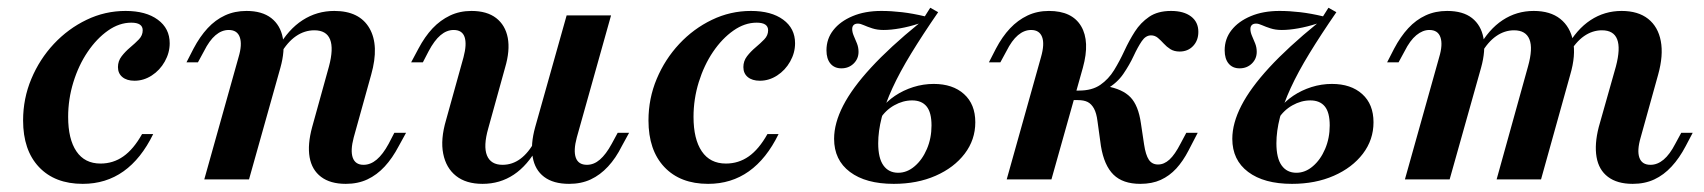

<svg xmlns="http://www.w3.org/2000/svg" viewBox="-20 -456 4332 488"><path d="M190.3 11.3Q119.4 11.3 79 -31.5Q38.7 -74.2 38.7 -150Q38.7 -205.6 59.7 -255.6Q80.6 -305.6 116.9 -344.4Q153.2 -383.1 200 -405.6Q246.8 -428.2 299.2 -428.2Q350.8 -428.2 381 -406Q411.3 -383.9 411.3 -346Q411.3 -321.8 398.8 -299.6Q386.3 -277.4 365.7 -264.1Q345.2 -250.8 321.8 -250.8Q302.4 -250.8 291.1 -260.1Q279.8 -269.4 279.8 -285.5Q279.8 -300.8 289.1 -312.9Q298.4 -325 310.9 -335.5Q323.4 -346 333.1 -356Q342.7 -366.1 342.7 -379Q342.7 -398.4 313.7 -398.4Q283.1 -398.4 254.4 -378.2Q225.8 -358.1 202.8 -324.2Q179.8 -290.3 166.5 -247.2Q153.2 -204 153.2 -158.9Q153.2 -102.4 174.2 -71.4Q195.2 -40.3 235.5 -40.3Q267.7 -40.3 293.5 -58.5Q319.4 -76.6 341.1 -115.3H369.4Q338.7 -52.4 294 -20.6Q249.2 11.3 190.3 11.3Z M858.9 11.3Q819.4 11.3 796 -6.5Q772.6 -24.2 766.9 -56.5Q761.3 -88.7 773.4 -133.1L816.1 -287.1Q828.2 -332.3 819 -355.6Q809.7 -379 779 -379Q754 -379 732.3 -364.1Q710.5 -349.2 692.7 -318.5L686.3 -334.7Q712.9 -381.5 749.2 -404.8Q785.5 -428.2 829.8 -428.2Q893.5 -428.2 919 -384.3Q944.4 -340.3 923.4 -266.1L879 -106.5Q870.2 -73.4 876.6 -55.2Q883.1 -37.1 904 -37.1Q921.8 -37.1 937.5 -50.4Q953.2 -63.7 967.7 -90.3L982.3 -118.5H1012.1L993.5 -84.7Q977.4 -54 957.7 -32.7Q937.9 -11.3 913.7 0Q889.5 11.3 858.9 11.3ZM499.2 0 586.3 -310.5Q596 -342.7 589.5 -361.3Q583.1 -379.8 561.3 -379.8Q543.5 -379.8 527.8 -366.5Q512.1 -353.2 498.4 -325.8L483.1 -297.6H454L471.8 -332.3Q487.9 -362.9 507.7 -384.3Q527.4 -405.6 552 -416.9Q576.6 -428.2 606.5 -428.2Q646 -428.2 669.4 -410.1Q692.7 -391.9 698.8 -359.7Q704.8 -327.4 692.7 -283.9L612.9 0Z M1206.5 11.3Q1164.5 11.3 1139.1 -8.9Q1113.7 -29 1106.5 -65.3Q1099.2 -101.6 1113.7 -150.8L1158.1 -310.5Q1166.9 -343.5 1160.9 -361.7Q1154.8 -379.8 1133.1 -379.8Q1115.3 -379.8 1099.6 -366.5Q1083.9 -353.2 1069.4 -325.8L1054.8 -297.6H1025L1043.5 -332.3Q1059.7 -362.9 1079.4 -383.9Q1099.2 -404.8 1123.8 -416.5Q1148.4 -428.2 1178.2 -428.2Q1217.7 -428.2 1241.1 -410.1Q1264.5 -391.9 1270.6 -359.7Q1276.6 -327.4 1263.7 -283.9L1221 -129.8Q1208.1 -84.7 1217.7 -60.9Q1227.4 -37.1 1257.3 -37.1Q1282.3 -37.1 1302.8 -52.4Q1323.4 -67.7 1339.5 -97.6L1346.8 -82.3Q1321 -35.5 1285.9 -12.1Q1250.8 11.3 1206.5 11.3ZM1426.6 11.3Q1386.3 11.3 1362.9 -6.5Q1339.5 -24.2 1333.9 -56.9Q1328.2 -89.5 1340.3 -133.1L1420.2 -416.9H1533.1L1446 -106.5Q1437.1 -73.4 1443.5 -55.2Q1450 -37.1 1471.8 -37.1Q1489.5 -37.1 1504.8 -50.4Q1520.2 -63.7 1534.7 -90.3L1550 -118.5H1579L1560.5 -84.7Q1545.2 -54 1525.4 -32.7Q1505.6 -11.3 1481.5 0Q1457.3 11.3 1426.6 11.3Z M1779.8 11.3Q1708.9 11.3 1668.5 -31.5Q1628.2 -74.2 1628.2 -150Q1628.2 -205.6 1649.2 -255.6Q1670.2 -305.6 1706.5 -344.4Q1742.7 -383.1 1789.5 -405.6Q1836.3 -428.2 1888.7 -428.2Q1940.3 -428.2 1970.6 -406Q2000.8 -383.9 2000.8 -346Q2000.8 -321.8 1988.3 -299.6Q1975.8 -277.4 1955.2 -264.1Q1934.7 -250.8 1911.3 -250.8Q1891.9 -250.8 1880.6 -260.1Q1869.4 -269.4 1869.4 -285.5Q1869.4 -300.8 1878.6 -312.9Q1887.9 -325 1900.4 -335.5Q1912.9 -346 1922.6 -356Q1932.3 -366.1 1932.3 -379Q1932.3 -398.4 1903.2 -398.4Q1872.6 -398.4 1844 -378.2Q1815.3 -358.1 1792.3 -324.2Q1769.4 -290.3 1756 -247.2Q1742.7 -204 1742.7 -158.9Q1742.7 -102.4 1763.7 -71.4Q1784.7 -40.3 1825 -40.3Q1857.3 -40.3 1883.1 -58.5Q1908.9 -76.6 1930.6 -115.3H1958.9Q1928.2 -52.4 1883.5 -20.6Q1838.7 11.3 1779.8 11.3Z M2251.6 11.3Q2180.6 11.3 2140.3 -19Q2100 -49.2 2100 -103.2Q2100 -142.7 2123 -187.5Q2146 -232.3 2194 -284.3Q2241.9 -336.3 2315.3 -396Q2290.3 -387.9 2267.3 -383.9Q2244.4 -379.8 2225.8 -379.8Q2209.7 -379.8 2197.2 -383.9Q2184.7 -387.9 2175.8 -391.9Q2166.9 -396 2160.5 -396Q2153.2 -396 2149.6 -392.3Q2146 -388.7 2146 -382.3Q2146 -374.2 2150 -364.9Q2154 -355.6 2158.1 -345.6Q2162.1 -335.5 2162.1 -324.2Q2162.1 -306.5 2149.6 -294.4Q2137.1 -282.3 2118.5 -282.3Q2100.8 -282.3 2090.7 -294.4Q2080.6 -306.5 2080.6 -328.2Q2080.6 -357.3 2098 -379.4Q2115.3 -401.6 2146.8 -414.9Q2178.2 -428.2 2220.2 -428.2Q2245.2 -428.2 2272.6 -425Q2300 -421.8 2330.6 -414.5L2344.4 -436.3L2364.5 -425Q2325 -367.7 2296 -320.2Q2266.9 -272.6 2248.4 -232.3Q2229.8 -191.9 2221 -157.3Q2212.1 -122.6 2212.1 -91.9Q2212.1 -54 2225.4 -35.5Q2238.7 -16.9 2262.9 -16.9Q2285.5 -16.9 2304.8 -33.5Q2324.2 -50 2335.9 -77.4Q2347.6 -104.8 2347.6 -137.1Q2347.6 -170.2 2335.1 -185.5Q2322.6 -200.8 2298.4 -200.8Q2275 -200.8 2252.8 -188.3Q2230.6 -175.8 2216.9 -154L2219.4 -179.8Q2233.9 -198.4 2254.8 -212.5Q2275.8 -226.6 2301.2 -234.7Q2326.6 -242.7 2353.2 -242.7Q2401.6 -242.7 2430.2 -216.9Q2458.9 -191.1 2458.9 -145.2Q2458.9 -100.8 2431.9 -65.3Q2404.8 -29.8 2358.1 -9.3Q2311.3 11.3 2251.6 11.3Z M2878.2 11.3Q2833.9 11.3 2810.1 -12.1Q2786.3 -35.5 2778.2 -84.7L2769.4 -148.4Q2766.9 -168.5 2760.5 -180.2Q2754 -191.9 2744.4 -196.8Q2734.7 -201.6 2719.4 -201.6H2690.3L2696 -225.8H2722.6Q2755.6 -225.8 2776.6 -240.3Q2797.6 -254.8 2811.7 -277.8Q2825.8 -300.8 2837.9 -327Q2850 -353.2 2864.5 -375.8Q2879 -398.4 2900.8 -413.3Q2922.6 -428.2 2956.5 -428.2Q2988.7 -428.2 3007.3 -414.1Q3025.8 -400 3025.8 -375Q3025.8 -353.2 3012.5 -339.1Q2999.2 -325 2978.2 -325Q2964.5 -325 2954.8 -331Q2945.2 -337.1 2937.9 -345.2Q2930.6 -353.2 2923 -359.7Q2915.3 -366.1 2905.6 -366.1Q2891.9 -366.1 2881.9 -351.2Q2871.8 -336.3 2861.3 -313.7Q2850.8 -291.1 2835.1 -268.1Q2819.4 -245.2 2792.7 -229.8L2791.1 -237.1Q2833.1 -229.8 2853.2 -208.9Q2873.4 -187.9 2879.8 -142.7L2887.9 -88.7Q2891.9 -62.1 2900 -50Q2908.1 -37.9 2923.4 -37.9Q2938.7 -37.9 2952.4 -50.4Q2966.1 -62.9 2980.6 -91.1L2995.2 -118.5H3024.2L3000.8 -73.4Q2987.1 -46.8 2969.8 -27.8Q2952.4 -8.9 2930.2 1.2Q2908.1 11.3 2878.2 11.3ZM2538.7 0 2625.8 -310.5Q2635.5 -344.4 2628.6 -362.1Q2621.8 -379.8 2600.8 -379.8Q2583.1 -379.8 2567.3 -366.5Q2551.6 -353.2 2537.9 -325.8L2522.6 -297.6H2493.5L2511.3 -332.3Q2527.4 -362.9 2547.2 -383.9Q2566.9 -404.8 2591.5 -416.5Q2616.1 -428.2 2646 -428.2Q2704.8 -428.2 2727.8 -389.5Q2750.8 -350.8 2732.3 -283.9L2652.4 0Z M3263.7 11.3Q3192.7 11.3 3152.4 -19Q3112.1 -49.2 3112.1 -103.2Q3112.1 -142.7 3135.1 -187.5Q3158.1 -232.3 3206 -284.3Q3254 -336.3 3327.4 -396Q3302.4 -387.9 3279.4 -383.9Q3256.5 -379.8 3237.9 -379.8Q3221.8 -379.8 3209.3 -383.9Q3196.8 -387.9 3187.9 -391.9Q3179 -396 3172.6 -396Q3165.3 -396 3161.7 -392.3Q3158.1 -388.7 3158.1 -382.3Q3158.1 -374.2 3162.1 -364.9Q3166.1 -355.6 3170.2 -345.6Q3174.2 -335.5 3174.2 -324.2Q3174.2 -306.5 3161.7 -294.4Q3149.2 -282.3 3130.6 -282.3Q3112.9 -282.3 3102.8 -294.4Q3092.7 -306.5 3092.7 -328.2Q3092.7 -357.3 3110.1 -379.4Q3127.4 -401.6 3158.9 -414.9Q3190.3 -428.2 3232.3 -428.2Q3257.3 -428.2 3284.7 -425Q3312.1 -421.8 3342.7 -414.5L3356.5 -436.3L3376.6 -425Q3337.1 -367.7 3308.1 -320.2Q3279 -272.6 3260.5 -232.3Q3241.9 -191.9 3233.1 -157.3Q3224.2 -122.6 3224.2 -91.9Q3224.2 -54 3237.5 -35.5Q3250.8 -16.9 3275 -16.9Q3297.6 -16.9 3316.9 -33.5Q3336.3 -50 3348 -77.4Q3359.7 -104.8 3359.7 -137.1Q3359.7 -170.2 3347.2 -185.5Q3334.7 -200.8 3310.5 -200.8Q3287.1 -200.8 3264.9 -188.3Q3242.7 -175.8 3229 -154L3231.5 -179.8Q3246 -198.4 3266.9 -212.5Q3287.9 -226.6 3313.3 -234.7Q3338.7 -242.7 3365.3 -242.7Q3413.7 -242.7 3442.3 -216.9Q3471 -191.1 3471 -145.2Q3471 -100.8 3444 -65.3Q3416.9 -29.8 3370.2 -9.3Q3323.4 11.3 3263.7 11.3Z M4129.8 11.3Q4090.3 11.3 4066.9 -6.5Q4043.5 -24.2 4037.9 -56.9Q4032.3 -89.5 4043.5 -133.1L4087.1 -287.1Q4099.2 -333.1 4090.3 -356Q4081.5 -379 4051.6 -379Q4027.4 -379 4006 -364.1Q3984.7 -349.2 3967.7 -319.4L3961.3 -334.7Q3987.1 -381.5 4022.6 -404.8Q4058.1 -428.2 4101.6 -428.2Q4143.5 -428.2 4169 -408.1Q4194.4 -387.9 4201.2 -351.6Q4208.1 -315.3 4194.4 -266.1L4150 -106.5Q4140.3 -73.4 4146.8 -55.2Q4153.2 -37.1 4175 -37.1Q4192.7 -37.1 4208.5 -50.4Q4224.2 -63.7 4237.9 -90.3L4253.2 -118.5H4282.3L4264.5 -84.7Q4248.4 -54 4228.6 -32.7Q4208.9 -11.3 4184.7 0Q4160.5 11.3 4129.8 11.3ZM3550.8 0 3637.9 -310.5Q3647.6 -342.7 3641.1 -361.3Q3634.7 -379.8 3612.9 -379.8Q3596 -379.8 3579.8 -366.5Q3563.7 -353.2 3550 -325.8L3534.7 -297.6H3505.6L3523.4 -332.3Q3539.5 -362.9 3559.3 -384.3Q3579 -405.6 3603.6 -416.9Q3628.2 -428.2 3658.1 -428.2Q3698.4 -428.2 3721.4 -410.1Q3744.4 -391.9 3750.4 -359.7Q3756.5 -327.4 3744.4 -283.9L3664.5 0ZM3783.9 0 3863.7 -287.1Q3876.6 -333.1 3867.3 -356Q3858.1 -379 3828.2 -379Q3804 -379 3782.7 -364.1Q3761.3 -349.2 3744.4 -319.4L3737.9 -334.7Q3763.7 -381.5 3799.2 -404.8Q3834.7 -428.2 3878.2 -428.2Q3920.2 -428.2 3945.6 -408.1Q3971 -387.9 3978.2 -351.6Q3985.5 -315.3 3971 -266.1L3896.8 0Z"/></svg>

Font: Playfair 5pt SemiExpanded Light
Style: Bold Italic
Weight: 700
Italic angle: -15.6°
Version: Version 2.001;gftools[0.9.30]